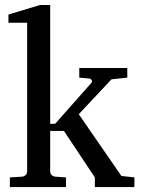

<svg xmlns="http://www.w3.org/2000/svg" viewBox="-20 -757 574 777"><path d="M363.8 0V-39.1L238.8 -227.1H183.1V-64Q183.1 -54.7 189 -48.8Q194.8 -43 204.1 -42L247.1 -39.1V0H20V-39.1L68.8 -42Q78.1 -43 84 -48.8Q89.8 -54.7 89.8 -64V-665H14.2V-698.2L142.1 -736.8H183.1V-255.9H203.1L350.1 -421.9Q354 -426.8 351.3 -432.4Q348.6 -438 341.8 -439L300.8 -442.9V-481.9H495.1V-442.9L431.2 -436L298.8 -294.9L471.2 -44.9L523.9 -39.1V0Z"/></svg>

Font: Charis SIL APac
Style: Regular
Weight: 400
Foundry: SIL International
Version: Version 5.000